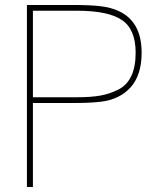

<svg xmlns="http://www.w3.org/2000/svg" viewBox="-20 -750 610 770"><path d="M279 -730Q341 -730 384 -725Q548 -705 548 -539Q548 -449 504 -400Q460 -351 384 -342Q342 -337 279 -337H112V0H88V-730ZM112 -360H289Q344 -360 381.5 -366.5Q419 -373 454 -390.5Q489 -408 506.5 -445Q524 -482 524 -539Q524 -633 468.5 -670Q413 -707 289 -707H112Z"/></svg>

Font: Nacelle Thin
Style: Regular
Weight: 100
Designer: Sora Sagano
Foundry: Sora Sagano
Version: Version 1.000;FEAKit 1.0